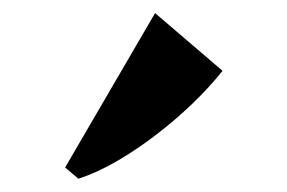

<svg xmlns="http://www.w3.org/2000/svg" viewBox="-20 -820 428 286"><path d="M96.5 -554 77 -570.5 211 -800.5 311.5 -714.5Q292 -690 266.5 -665.5Q241 -641 212.2 -619Q183.5 -597 154.2 -580Q125 -563 97.5 -554Z"/></svg>

Font: Merriweather 144pt Black
Style: Regular
Weight: 900
Version: Version 2.100